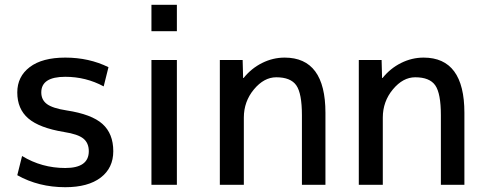

<svg xmlns="http://www.w3.org/2000/svg" viewBox="-20 -770 2022 800"><path d="M252 -450Q152 -450 152 -385Q152 -354 175.5 -336.5Q199 -319 257 -310Q362 -294 407 -253.5Q452 -213 452 -140Q452 -70 399.5 -30Q347 10 252 10Q141 10 52 -40L72 -120Q154 -70 252 -70Q350 -70 350 -140Q350 -174 327.5 -192.5Q305 -211 247 -220Q144 -237 98 -276.5Q52 -316 52 -385Q52 -451 104 -490.5Q156 -530 252 -530Q351 -530 432 -490L412 -410Q338 -450 252 -450Z M611 -640V-750H717V-640ZM611 0V-520H717V0Z M991 -520 993 -445H995Q1027 -485 1072 -507.5Q1117 -530 1166 -530Q1336 -530 1336 -300V0H1238V-290Q1238 -381 1214.5 -414.5Q1191 -448 1131 -448Q1080 -448 1038 -397.5Q996 -347 996 -280V0H896V-520Z M1570 -520 1572 -445H1574Q1606 -485 1651 -507.5Q1696 -530 1745 -530Q1915 -530 1915 -300V0H1817V-290Q1817 -381 1793.5 -414.5Q1770 -448 1710 -448Q1659 -448 1617 -397.5Q1575 -347 1575 -280V0H1475V-520Z"/></svg>

Font: M PLUS 1p Medium
Style: Regular
Weight: 500
Version: Version 1.062